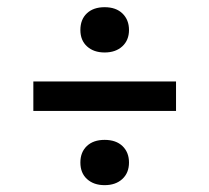

<svg xmlns="http://www.w3.org/2000/svg" viewBox="-20 -654 596 547"><path d="M278 -504.5Q247 -504.5 228 -521.8Q209 -539 209 -568.5Q209 -598.5 227.5 -616Q246 -633.5 278 -633.5Q310.5 -633.5 329 -615.5Q347.5 -597.5 347.5 -568.5Q347.5 -539.5 328.5 -522Q309.5 -504.5 278 -504.5ZM75 -338V-422H481.5V-338ZM278 -126.5Q247 -126.5 228 -143.8Q209 -161 209 -191Q209 -220.5 227.5 -238Q246 -255.5 278 -255.5Q310.5 -255.5 329 -237.8Q347.5 -220 347.5 -191Q347.5 -161.5 328.5 -144Q309.5 -126.5 278 -126.5Z"/></svg>

Font: Encode Sans SmExp Md
Style: Regular
Weight: 500
Width: 6
Designer: Multiple Designers
Foundry: Impallari Type
Version: Version 3.002; ttfautohint (v1.8.3) -l 8 -r 50 -G 200 -x 14 